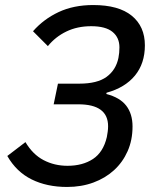

<svg xmlns="http://www.w3.org/2000/svg" viewBox="-20 -730 618 762"><path d="M246 12Q166 12 105.5 -18Q45 -48 9 -111L81 -166Q110 -117 153 -94.5Q196 -72 248 -72Q308 -72 349 -99Q390 -126 404 -186Q406 -197 407.5 -207.5Q409 -218 409 -229Q409 -316 291 -316H193L210 -398H295Q366 -398 403 -425Q440 -452 450 -500Q452 -510 453 -520.5Q454 -531 454 -542Q454 -581 426.5 -603.5Q399 -626 342 -626Q287 -626 243.5 -605Q200 -584 170 -547L111 -606Q153 -654 212.5 -682Q272 -710 350 -710Q451 -710 503 -667.5Q555 -625 555 -550Q555 -478 515.5 -430Q476 -382 403 -362L402 -357Q456 -343 481 -310.5Q506 -278 506 -228Q506 -174 486.5 -130Q467 -86 432.5 -54.5Q398 -23 350.5 -5.5Q303 12 246 12Z"/></svg>

Font: IBM Plex Sans Text
Style: Italic
Weight: 450
Italic angle: -11°
Designer: Mike Abbink, Paul van der Laan, Pieter van Rosmalen
Foundry: Bold Monday
Version: Version 3.005